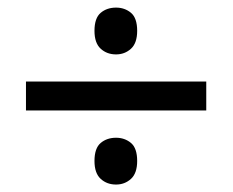

<svg xmlns="http://www.w3.org/2000/svg" viewBox="-20 -605 612 505"><path d="M48.3 -314.5V-390.6H522.5V-314.5ZM285.2 -119.6Q261.2 -119.6 244.9 -134.5Q228.5 -149.4 228.5 -181.6Q228.5 -215.3 244.9 -229Q261.2 -242.7 285.2 -242.7Q308.1 -242.7 324.5 -229Q340.8 -215.3 340.8 -181.6Q340.8 -149.4 324.5 -134.5Q308.1 -119.6 285.2 -119.6ZM285.2 -461.9Q261.2 -461.9 244.9 -476.8Q228.5 -491.7 228.5 -523.9Q228.5 -557.6 244.9 -571.3Q261.2 -585 285.2 -585Q308.1 -585 324.5 -571.3Q340.8 -557.6 340.8 -523.9Q340.8 -491.7 324.5 -476.8Q308.1 -461.9 285.2 -461.9Z"/></svg>

Font: Open Sans Medium
Style: Regular
Weight: 500
Designer: Monotype Design Team
Foundry: Monotype Imaging Inc.
Version: Version 3.000